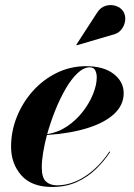

<svg xmlns="http://www.w3.org/2000/svg" viewBox="-20 -733 534 763"><path d="M424.5 -594 285 -553 283.5 -555.5 364.5 -680.5Q379 -704 400 -710Q421 -716 440.2 -709.5Q459.5 -703 469 -689Q479.5 -673 477.5 -652.5Q475.5 -632 462 -615.2Q448.5 -598.5 424.5 -594ZM146 -68.5Q146 -27 162.5 -11.8Q179 3.5 206.5 3.5Q263 3.5 317.8 -32Q372.5 -67.5 415 -131L418 -129.5Q395 -94 362.2 -62Q329.5 -30 286.2 -10Q243 10 187 10Q105.5 10 64.8 -36.2Q24 -82.5 24 -150Q24 -211.5 47 -268.8Q70 -326 110.8 -371.5Q151.5 -417 205.8 -443.5Q260 -470 322 -470Q392.5 -470 432 -439Q471.5 -408 471.5 -363Q471.5 -315.5 433.5 -280.2Q395.5 -245 327 -223.8Q258.5 -202.5 166.5 -196.5Q157 -160.5 151.5 -127.2Q146 -94 146 -68.5ZM337 -465.5Q312.5 -465.5 287.8 -442Q263 -418.5 240.5 -379.5Q218 -340.5 199.2 -293.5Q180.5 -246.5 167.5 -200Q210.5 -206.5 246.5 -230.8Q282.5 -255 309 -289.2Q335.5 -323.5 350 -359.8Q364.5 -396 364.5 -426Q364.5 -441 358.5 -453.2Q352.5 -465.5 337 -465.5Z"/></svg>

Font: Bodoni* 48pt
Style: Bold Italic
Weight: 700
Italic angle: -13°
Version: Version 2.3